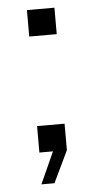

<svg xmlns="http://www.w3.org/2000/svg" viewBox="-50 -566 359 717"><g transform="rotate(-5 130.0 -207.5)"><path d="M76 119 129.7 0H78.8V-99.2H181.9V0L124.9 119ZM78.8 -434.8V-534H181.9V-434.8Z"/></g></svg>

Font: Mozilla Text ExtraLight
Style: Regular
Weight: 200
Designer: Studio DRAMA
Foundry: Studio DRAMA
Version: Version 1.000